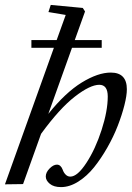

<svg xmlns="http://www.w3.org/2000/svg" viewBox="-20 -745 533 776"><path d="M0 0 197.8 -551.8H106.9V-583H209L245.6 -684.6L175.8 -696.3L185.1 -725.1L314.5 -712.9L323.7 -698.7L282.2 -583H391.1V-551.8H271L175.3 -284.7Q244.6 -371.1 310.3 -411.4Q376 -451.7 427.7 -451.7Q492.7 -451.7 492.7 -384.3Q492.7 -358.9 482.9 -320.1Q473.1 -281.2 456.1 -237.1Q439 -192.9 413.8 -148.7Q388.7 -104.5 360.1 -68.8Q331.5 -33.2 296.4 -11Q261.2 11.2 226.6 11.2Q197.3 11.2 181.2 -2.2Q165 -15.6 165 -31.7Q165 -48.3 180.4 -64Q195.8 -79.6 210 -79.6Q225.6 -79.6 233.4 -59.1Q237.3 -47.4 245.4 -39.3Q253.4 -31.2 264.2 -31.2Q293 -31.2 329.3 -86.9Q365.7 -142.6 390.6 -219.7Q415.5 -296.9 415.5 -355Q415.5 -402.3 381.3 -402.3Q344.2 -402.3 282.5 -354.5Q220.7 -306.6 146 -204.1L73.2 -1Z"/></svg>

Font: Elstob 10pt
Style: Italic
Weight: 400
Italic angle: -20°
Designer: Peter S. Baker
Version: Version 1.015